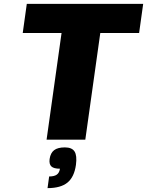

<svg xmlns="http://www.w3.org/2000/svg" viewBox="-20 -720 758 990"><path d="M718.3 -700.2 697.3 -549.8H497.1L419.9 0H220.2L297.4 -549.8H97.2L118.2 -700.2ZM371.6 129.9Q362.8 192.9 327.9 221.4Q293 250 225.1 250L233.4 189.9Q259.8 189.9 272.9 180.4Q286.1 170.9 289.1 149.9Q257.3 149.9 244.9 138.2Q232.4 126.5 235.8 100.1Q240.2 68.8 259 54.4Q277.8 40 314.5 40Q351.1 40 364.5 61.3Q377.9 82.5 371.6 129.9Z"/></svg>

Font: Fivo Sans Heavy
Style: Regular
Weight: 900
Designer: Alexander Slobzheninov
Foundry: Alexander Slobzheninov
Version: 1.0